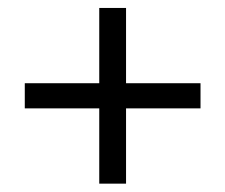

<svg xmlns="http://www.w3.org/2000/svg" viewBox="-20 -551 561 478"><path d="M227.1 -93.8V-281.2H41.7V-343.8H227.1V-531.2H293.8V-343.8H479.2V-281.2H293.8V-93.8Z"/></svg>

Font: co2trust
Style: Regular
Weight: 400
Designer: Kristian Moeller
Foundry: Dicotype
Version: Version 1.000